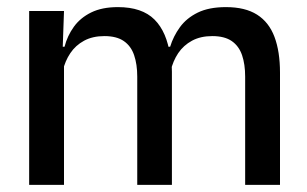

<svg xmlns="http://www.w3.org/2000/svg" viewBox="-20 -520 864 540"><path d="M767.5 0H669.5V-304.5Q669.5 -339 660.8 -364.8Q652 -390.5 631.8 -404.5Q611.5 -418.5 577 -418.5Q544 -418.5 520 -405.5Q496 -392.5 481.2 -370.5Q466.5 -348.5 460 -320.5L447 -388.5H458.5Q467.5 -418 486 -443.5Q504.5 -469 536 -484.5Q567.5 -500 615.5 -500Q669.5 -500 703 -478.8Q736.5 -457.5 752 -416.2Q767.5 -375 767.5 -315.5ZM160 0H62V-489H160L156 -374.5L160 -368.5ZM463.5 0H366V-304.5Q366 -339 357.2 -364.8Q348.5 -390.5 328.2 -404.5Q308 -418.5 273.5 -418.5Q240.5 -418.5 216.5 -405.5Q192.5 -392.5 177.8 -370.5Q163 -348.5 156.5 -320.5L140.5 -388.5H161.5Q169.5 -419.5 187.8 -444.8Q206 -470 236.5 -485Q267 -500 311.5 -500Q379.5 -500 414.5 -465Q449.5 -430 458.5 -363Q461 -353.5 462.2 -341.5Q463.5 -329.5 463.5 -318Z"/></svg>

Font: Anek Kannada Medium
Style: Regular
Weight: 500
Designer: Vaishnavi Murthy, Maithili Shingre (Kannada) & Yesha Goshar (Latin)
Foundry: Ek Type
Version: Version 1.003